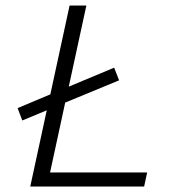

<svg xmlns="http://www.w3.org/2000/svg" viewBox="-20 -678 631 698"><path d="M162 -51H515L504 0H90L150 -277L61 -240L44 -285L163 -335L233 -658H294L230 -363L395 -432L413 -386L217 -305Z"/></svg>

Font: EauTest Semilight
Style: Italic
Weight: 300
Italic angle: -12°
Designer: Christian Thalmann (Catharsis Fonts)
Version: Version 0.001;PS 000.001;hotconv 1.0.88;makeotf.lib2.5.64775